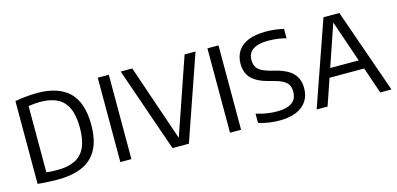

<svg xmlns="http://www.w3.org/2000/svg" viewBox="-59 -951 2706 1308"><g transform="rotate(-15 1293.5 -297.0)"><path d="M219 5Q186 5 151.5 3.2Q117 1.5 79.5 -2.5V-586Q103.5 -591 129.5 -594.2Q155.5 -597.5 182.2 -599.5Q209 -601.5 235 -601.5Q385.5 -601.5 461.2 -527.5Q537 -453.5 537 -297Q537 -191.5 501.2 -124.8Q465.5 -58 394.8 -26.5Q324 5 219 5ZM236.5 -59Q309.5 -59 358.5 -82.8Q407.5 -106.5 432.2 -159Q457 -211.5 457 -297.5Q457 -382.5 433.2 -435.2Q409.5 -488 361.5 -512.8Q313.5 -537.5 241 -537.5Q220 -537.5 198.5 -535.5Q177 -533.5 157.5 -530.5V-63Q177.5 -60.5 196.8 -59.8Q216 -59 236.5 -59Z M662.5 0V-595H740.5V0Z M1030.5 0 824.5 -595H906L1098 -32.5H1081.5L1275 -595H1352L1146 0Z M1436 0V-595H1514V0Z M1783.5 7.5Q1748.5 7.5 1709.8 1.8Q1671 -4 1637.5 -15V-80.5Q1662.5 -72.5 1687.8 -67.2Q1713 -62 1737.5 -59.5Q1762 -57 1784.5 -57Q1832.5 -57 1863.8 -68.8Q1895 -80.5 1909.8 -103Q1924.5 -125.5 1924.5 -158.5Q1924.5 -185.5 1914.8 -204.8Q1905 -224 1881 -238Q1857 -252 1814.5 -263L1784.5 -271Q1703.5 -291.5 1665 -330.2Q1626.5 -369 1626.5 -435.5Q1626.5 -486 1650.8 -523.5Q1675 -561 1724.2 -581.8Q1773.5 -602.5 1849 -602.5Q1881 -602.5 1914.8 -598.5Q1948.5 -594.5 1974.5 -587V-521.5Q1944.5 -530 1913.5 -534Q1882.5 -538 1851.5 -538Q1799 -538 1766.8 -526.2Q1734.5 -514.5 1719.8 -492.5Q1705 -470.5 1705 -440Q1705 -398.5 1727.8 -375.8Q1750.5 -353 1813.5 -336L1843.5 -328.5Q1898.5 -314.5 1933.5 -292.8Q1968.5 -271 1985.5 -239Q2002.5 -207 2002.5 -163.5Q2002.5 -110.5 1977.5 -72.2Q1952.5 -34 1903.8 -13.2Q1855 7.5 1783.5 7.5Z M2047 0 2254.5 -595H2366.5L2574.5 0H2495.5L2304 -559.5H2315.5L2124 0ZM2157 -186 2174.5 -249H2446.5L2463.5 -186Z"/></g></svg>

Font: Encode Sans SC SemiCondensed
Style: Regular
Weight: 400
Width: 4
Designer: Multiple Designers
Foundry: Impallari Type
Version: Version 3.002